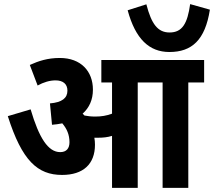

<svg xmlns="http://www.w3.org/2000/svg" viewBox="-20 -914 1041 934"><path d="M1001 -867 905 -894C892 -800 867 -756 805 -756C748 -756 717 -796 692 -893L601 -864C639 -724 706 -661 804 -661C913 -661 978 -719 1001 -867ZM442 -210C442 -222 441 -233 439 -244C445 -244 450 -244 456 -244C480 -244 503 -246 525 -253V0H650V-513H771V0H896V-513H973V-622H473V-513H525V-361C498 -351 473 -347 443 -347C423 -347 407 -349 391 -352C388 -355 385 -358 382 -361C414 -390 432 -428 432 -478C432 -567 374 -632 271 -632C211 -632 167 -617 125 -598L163 -498C192 -514 222 -523 250 -523C286 -523 308 -506 308 -473C308 -437 282 -416 223 -411L233 -307C250 -308 267 -311 283 -314C305 -288 318 -259 318 -222C318 -192 303 -174 273 -174C214 -174 170 -243 129 -382L18 -349C87 -132 163 -63 282 -63C385 -63 442 -116 442 -210Z"/></svg>

Font: Noto Sans Devanagari UI Condensed
Style: Bold
Weight: 700
Width: 3
Designer: Jelle Bosma - Monotype Design Team
Foundry: Monotype Imaging Inc.
Version: Version 2.004